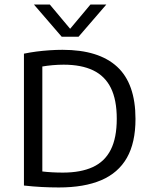

<svg xmlns="http://www.w3.org/2000/svg" viewBox="-20 -821 665 846"><path d="M239 5Q202.5 5 164 3Q125.5 1 85.5 -3.5V-584.5Q111.5 -590 140.2 -593.8Q169 -597.5 198.5 -599.5Q228 -601.5 255.5 -601.5Q415 -601.5 496 -527Q577 -452.5 577 -297Q577 -192 539 -125.5Q501 -59 426 -27Q351 5 239 5ZM257 -60.5Q336 -60.5 388.8 -84.8Q441.5 -109 468 -161.2Q494.5 -213.5 494.5 -297.5Q494.5 -381 468.5 -433.5Q442.5 -486 390.5 -511Q338.5 -536 260.5 -536Q236.5 -536 211.5 -533.8Q186.5 -531.5 166.5 -528V-65.5Q187.5 -63 209.8 -61.8Q232 -60.5 257 -60.5ZM252 -659 129.5 -801H199.5L297.5 -684H280.5L378.5 -801H448.5L326 -659Z"/></svg>

Font: Encode Sans SC Condensed Thin
Style: Regular
Weight: 400
Version: Version 3.002